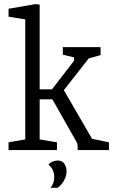

<svg xmlns="http://www.w3.org/2000/svg" viewBox="-20 -719 542 920"><path d="M21 0V-37L101 -51V-626L21 -639V-677L148 -699L170 -697V-291H229L335 -428V-444L281 -457V-493H462V-455L405 -439L286 -287L421 -54L502 -37V0H352V-18Q352 -32 346 -40L231 -243H170V-51L253 -37V0ZM222 181Q240 160 240 129Q240 112 233.5 97Q227 82 212 70Q223 58 235.5 54Q248 50 255 50Q279 50 289 66.5Q299 83 299 100Q299 119 292 135.5Q285 152 275 163.5Q265 175 255 181Z"/></svg>

Font: Faustina Light Light
Style: Regular
Weight: 300
Version: Version 1.200